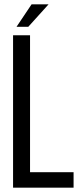

<svg xmlns="http://www.w3.org/2000/svg" viewBox="-20 -862 377 882"><path d="M203 -842 110 -739H56L125 -842ZM40 0V-700H118V-71H318V0Z"/></svg>

Font: Adderley Regular
Style: Regular
Weight: 400
Designer: gorohovskiy
Version: Version 1.003 November 13, 2017